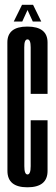

<svg xmlns="http://www.w3.org/2000/svg" viewBox="-20 -792 236 816"><path d="M96.5 4Q11.6 4 11.6 -65.8Q11.6 -135.6 11.6 -339.4Q11.6 -543.1 11.3 -611.1Q11 -679.1 96.1 -679.1Q182.1 -679.1 182.1 -611.1Q182.1 -543.1 182.1 -393.2H110.4Q110.4 -557 110.4 -590.8Q110.4 -624.6 96.9 -624.6Q82.8 -624.6 83.1 -590.8Q83.4 -557 83.4 -339.4Q83.4 -120.6 83.4 -85.6Q83.4 -50.5 96.9 -50.5Q110.4 -50.5 110.4 -85.9Q110.4 -121.2 110.4 -281H182.1Q182.1 -135.6 182.1 -65.8Q182.1 4 96.5 4ZM38.4 -700.4 73.6 -771.6H120.5L155.4 -700.4H119.4L97 -749.5L74.6 -700.4Z"/></svg>

Font: Anybody UltraCondensed Thin
Style: Regular
Weight: 100
Width: 1
Designer: Tyler Finck
Foundry: Etcetera Type Company
Version: Version 1.110